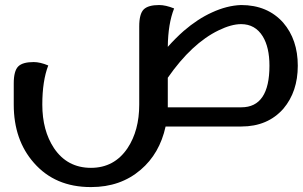

<svg xmlns="http://www.w3.org/2000/svg" viewBox="-20 -508 1218 771"><path d="M949.2 -77.1Q1062 -77.1 1062 -244.1Q1062 -317.9 1035.2 -361.8Q1004.9 -411.1 948.2 -411.1Q909.2 -411.1 857.9 -386.2Q750 -334 653.8 -195.8V-77.1ZM948.2 -487.8Q1054.2 -487.8 1117.2 -417Q1175.8 -349.1 1175.8 -244.1Q1175.8 -140.1 1118.2 -71.8Q1055.2 0 949.2 0H645Q621.1 108.9 544.9 173.8Q463.9 243.2 346.2 243.2H344.2Q201.2 243.2 116.2 146Q35.2 54.2 35.2 -87.9V-172.9Q35.2 -223.1 53.2 -241.2Q70.8 -258.8 115.2 -258.8Q141.1 -258.8 173.8 -245.1Q149.9 -183.1 149.9 -87.9Q149.9 16.1 196.8 86.9Q250 166 345.2 166Q439 166 492.2 86.9Q539.1 16.1 539.1 -87.9V-401.9Q539.1 -452.1 557.1 -470.2Q575.2 -487.8 619.1 -487.8Q645 -487.8 679.2 -474.1Q654.8 -413.1 653.8 -319.8Q685.1 -355 717.8 -383.8Q773.9 -432.1 831.1 -458Q891.1 -485.8 948.2 -487.8Z"/></svg>

Font: Sukar
Style: Bold
Weight: 700
Designer: Dario Muhafara - Ghiath Alsory
Foundry: Dario Muhafara - Ghiath Alsory
Version: Version 1.00 March 27, 2016, initial release